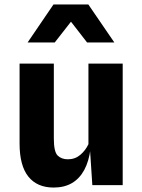

<svg xmlns="http://www.w3.org/2000/svg" viewBox="-20 -832 640 863"><path d="M221 11Q147 11 107.5 -38.2Q68 -87.5 68 -187V-546H222V-209Q222 -149.5 239.2 -132.8Q256.5 -116 285 -116Q317.5 -116 341 -136Q364.5 -156 377.5 -184V-546H531.5V0H395L381.5 -206L387 -164.5Q380 -107.5 358.8 -68.2Q337.5 -29 303.2 -9Q269 11 221 11ZM104 -641 220.5 -812H377L494 -641H371.5L299 -734.5L226 -641Z"/></svg>

Font: Spline Sans Mono
Style: Regular
Weight: 400
Monospace: yes
Designer: Eben Sorkin, Mirko Velimirovic
Foundry: Sorkin Type
Version: Version 1.004